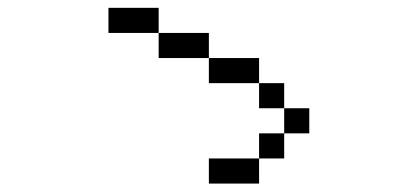

<svg xmlns="http://www.w3.org/2000/svg" viewBox="-20 -582 1040 478"><path d="M750 -250V-312.5H687.5V-250H625V-187.5H500V-125H625V-187.5H687.5V-250ZM687.5 -312.5V-375H625V-312.5ZM625 -375V-437.5H500V-375ZM500 -437.5V-500H375V-437.5ZM375 -500V-562.5H250V-500Z"/></svg>

Font: BFUnifontExMono
Style: Regular
Weight: 500
Version: Version 15.0.06